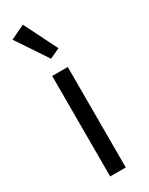

<svg xmlns="http://www.w3.org/2000/svg" viewBox="-205 -817 661 854"><g transform="rotate(-30 125.0 -389.5)"><path d="M85 0V-516H165V0ZM13 -744 86 -779 171 -609 119 -585Z"/></g></svg>

Font: IBM Plex Sans Hebrew
Style: Regular
Weight: 400
Designer: Mike Abbink, Paul van der Laan, Pieter van Rosmalen, Yanek Iontef
Foundry: Bold Monday
Version: Version 1.2